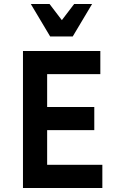

<svg xmlns="http://www.w3.org/2000/svg" viewBox="-20 -933 576 953"><path d="M488 -115V0H94V-680H478V-565H214V-402H448V-287H214V-115ZM437 -913 341 -752H229L133 -913H226L287 -833L348 -913Z"/></svg>

Font: Inria Sans
Style: Bold
Weight: 700
Designer: Black Foundry Team
Foundry: Black Foundry
Version: Version 1.2; ttfautohint (v1.8.3)